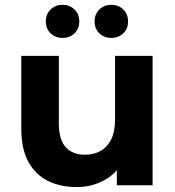

<svg xmlns="http://www.w3.org/2000/svg" viewBox="-20 -770 727 798"><path d="M299.1 7.6Q231.7 7.6 179.5 -18Q127.3 -43.6 97.9 -97.4Q68.5 -151.2 68.5 -234.1V-537.9H224.5V-257.5Q224.5 -189.8 253.2 -158.3Q281.8 -126.9 333.5 -126.9Q369.8 -126.9 397.9 -142.5Q425.9 -158.2 442.1 -190.5Q458.2 -222.8 458.2 -271.9V-537.9H614.2V0H465.6V-148.3L493.5 -104.7Q465.7 -49.2 413.4 -20.8Q361.1 7.6 299.1 7.6ZM442.7 -612.3Q413.8 -612.3 393.5 -631.1Q373.2 -650 373.2 -681Q373.2 -711.9 393.5 -731Q413.8 -750.1 442.7 -750.1Q471.7 -750.1 491.9 -731Q512.2 -711.9 512.2 -681Q512.2 -650 491.9 -631.1Q471.7 -612.3 442.7 -612.3ZM240 -612.3Q211.1 -612.3 190.8 -631.1Q170.5 -650 170.5 -681Q170.5 -711.9 190.8 -731Q211.1 -750.1 240 -750.1Q269 -750.1 289.2 -731Q309.5 -711.9 309.5 -681Q309.5 -650 289.2 -631.1Q269 -612.3 240 -612.3Z"/></svg>

Font: Montserrat Thin
Style: Regular
Weight: 100
Designer: Julieta Ulanovsky
Foundry: Julieta Ulanovsky
Version: Version 9.000